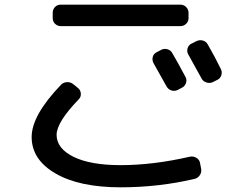

<svg xmlns="http://www.w3.org/2000/svg" viewBox="-20 -760 1040 820"><path d="M715.8 -533.2Q741.2 -490.2 772.5 -430.7Q779.3 -418 773.9 -404.3Q768.6 -390.6 755.9 -384.8L739.3 -376Q725.6 -369.1 711.4 -374Q697.3 -378.9 690.4 -392.6Q659.2 -449.2 635.7 -490.2Q628.9 -502.9 632.3 -516.6Q635.7 -530.3 649.4 -537.1L668 -546.9Q680.7 -553.7 694.8 -549.8Q709 -545.9 715.8 -533.2ZM867.2 -570.3Q899.4 -514.6 922.9 -465.8Q929.7 -453.1 925.3 -439Q920.9 -424.8 908.2 -418.9L888.7 -409.2Q876 -403.3 861.8 -407.7Q847.7 -412.1 840.8 -424.8L784.2 -527.3Q777.3 -539.1 780.8 -552.7Q784.2 -566.4 796.9 -573.2L818.4 -584Q832 -590.8 846.2 -586.9Q860.4 -583 867.2 -570.3ZM785.2 -705.1V-682.6Q785.2 -668 774.9 -658.2Q764.6 -648.4 750 -648.4H240.2Q225.6 -648.4 215.3 -658.2Q205.1 -668 205.1 -682.6V-705.1Q205.1 -719.7 214.8 -730Q224.6 -740.2 240.2 -740.2H750Q764.6 -740.2 774.9 -730Q785.2 -719.7 785.2 -705.1ZM495.1 40Q319.3 40 217.3 -19Q115.2 -78.1 115.2 -174.8Q115.2 -267.6 240.2 -397.5Q250 -408.2 265.6 -409.2Q281.2 -410.2 293 -400.4L313.5 -383.8Q324.2 -375 325.2 -360.4Q326.2 -345.7 316.4 -335.9Q222.7 -239.3 221.7 -184.6Q221.7 -126 293.9 -90.3Q366.2 -54.7 495.1 -54.7Q633.8 -54.7 791 -90.8Q804.7 -93.8 817.9 -86.4Q831.1 -79.1 834 -65.4L838.9 -40Q841.8 -25.4 834 -12.7Q826.2 0 811.5 3.9Q658.2 40 495.1 40Z"/></svg>

Font: Rounded-L Mgen+ 1m medium
Style: Regular
Weight: 500
Designer: [Source Han Sans]
Ryoko NISHIZUKA  (kana & ideographs); Paul D. Hunt (Latin, Greek & Cyrillic); Wenlong ZHANG  (bopomofo
Version: Version 1.059.20150602